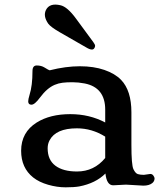

<svg xmlns="http://www.w3.org/2000/svg" viewBox="-20 -802 700 834"><path d="M71.8 0ZM471.7 2.9Q443.4 2.9 438 -48.3Q395.5 -5.9 324.2 7.8Q302.2 11.7 265.1 11.7Q228 11.7 189 0.5Q149.9 -10.7 124 -31.2Q71.8 -72.8 71.8 -147Q71.8 -227.5 139.6 -270Q197.8 -306.2 285.2 -306.2Q368.7 -306.2 437 -270V-325.7Q437 -421.9 347.7 -439.5Q320.3 -444.8 294.7 -444.8Q269 -444.8 251.5 -442.6Q233.9 -440.4 217.8 -433.6Q184.1 -419.4 153.8 -378.4Q130.9 -347.2 116.7 -347.2Q102.5 -347.2 102.5 -361.8Q102.5 -370.6 108.4 -390.1Q121.1 -430.2 121.1 -493.2Q121.1 -517.6 139.6 -517.6Q159.2 -517.6 173.3 -508.8Q192.9 -496.6 195.8 -496.6Q266.1 -514.2 326.7 -514.2Q387.2 -514.2 433.3 -498.3Q479.5 -482.4 505.9 -455.1Q550.8 -408.7 550.8 -314V-172.9Q550.8 -85.4 559.6 -67.1Q568.4 -48.8 578.9 -45.7Q589.4 -42.5 605 -42.5L632.8 -46.4Q641.1 -46.4 646.2 -39.3Q651.4 -32.2 651.4 -27.1Q651.4 -22 649.2 -16.6Q647 -11.2 641.6 -6.8Q627.9 4.4 602.5 4.4L527.3 0ZM437 -208.5Q379.4 -244.6 314 -244.6Q222.7 -244.6 195.3 -192.4Q187 -176.8 187 -157.7Q187 -107.4 220.5 -82.3Q253.9 -57.1 314.5 -57.1Q388.7 -57.1 437 -115.7ZM378.4 -586.9Q369.6 -586.9 355 -595.7L240.2 -661.6Q200.2 -684.6 189.5 -699.2Q166.5 -732.4 179.7 -758.8Q195.3 -790 242.2 -779.3Q272.5 -772.9 310.5 -720.7L385.3 -619.1Q393.6 -607.9 393.1 -602.1Q392.6 -596.2 388.7 -591.3Q384.8 -586.4 378.4 -586.9Z"/></svg>

Font: Stoke
Style: Regular
Weight: 400
Designer: Nicole Fally
Foundry: Nicole Fally
Version: Version 1.002